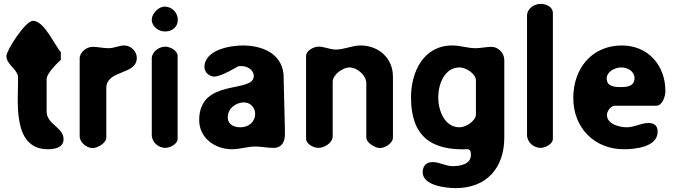

<svg xmlns="http://www.w3.org/2000/svg" viewBox="-20 -761 3477 988"><path d="M73 -367C75 -247 38 7 227 7C259 7 307 0 307 -45C307 -106 220 -121 220 -187V-353C220 -388 288 -448 293 -453V-493C262 -526 208 -654 150 -654C110 -654 13 -501 13 -473C13 -429 65 -410 73 -367Z M456 -520C426 -520 390 -493 390 -460V-60C390 -27 427 1 457 1C481 1 527 -24 527 -53V-307C527 -404 684 -373 684 -463C684 -497 653 -527 620 -527C592 -527 568 -513 539 -513C510 -513 484 -520 456 -520Z M830 -521C799 -521 761 -495 761 -460V-67C761 -29 795 0 831 0C854 0 894 -19 894 -47V-473C894 -502 854 -521 830 -521ZM761 -660C761 -623 797 -599 829 -599C865 -599 895 -621 895 -659C895 -695 866 -727 827 -727C796 -727 761 -691 761 -660Z M1005 -143C1005 -50 1087 7 1174 7C1216 7 1252 -7 1294 -7C1326 -7 1356 0 1387 0C1431 0 1446 -32 1446 -69V-100C1445 -142 1440 -338 1439 -380C1427 -491 1322 -527 1229 -527C1165 -527 1032 -505 1032 -415C1032 -389 1057 -367 1083 -367C1118 -367 1199 -416 1206 -420C1208 -420 1220 -421 1223 -421C1251 -421 1286 -402 1286 -370C1286 -278 1005 -362 1005 -143ZM1152 -158C1152 -202 1192 -234 1236 -234C1269 -234 1293 -206 1293 -176C1293 -132 1258 -106 1217 -106C1185 -106 1152 -119 1152 -158Z M1619 -521C1595 -521 1555 -501 1555 -473V-47C1555 -19 1595 0 1619 0C1648 0 1692 -25 1692 -60V-340C1692 -377 1744 -414 1779 -414C1817 -414 1865 -374 1865 -333V-53C1865 -25 1913 1 1935 1C1960 1 2002 -23 2002 -53V-367C2002 -463 1927 -527 1836 -527C1790 -527 1753 -506 1708 -506C1677 -506 1650 -521 1619 -521Z M2155 125C2155 195 2277 207 2325 207C2485 207 2575 102 2575 -53V-453C2575 -488 2543 -520 2510 -520C2482 -520 2455 -513 2427 -513C2386 -513 2349 -527 2307 -527C2160 -527 2095 -392 2095 -260C2095 -60 2198 15 2389 7C2404 11 2403 26 2403 37C2403 85 2345 94 2310 94C2273 94 2242 73 2206 73C2173 73 2155 94 2155 125ZM2235 -260C2235 -325 2266 -414 2345 -414C2377 -414 2429 -382 2429 -347V-173C2429 -138 2377 -106 2345 -106C2266 -106 2235 -195 2235 -260Z M2762 -741C2730 -741 2692 -718 2692 -680V-67C2692 -29 2726 0 2762 0C2785 0 2825 -19 2825 -47V-693C2825 -728 2788 -741 2762 -741Z M2930 -257C2930 -104 3038 7 3190 7C3247 7 3364 -4 3364 -83C3364 -114 3348 -128 3317 -128C3278 -128 3245 -106 3205 -106C3168 -106 3103 -122 3103 -170C3103 -188 3123 -217 3144 -217H3357C3390 -217 3404 -268 3404 -292C3404 -425 3315 -527 3180 -527C3025 -527 2930 -408 2930 -257ZM3102 -357C3102 -393 3145 -414 3177 -414C3210 -414 3245 -394 3245 -359C3245 -317 3208 -313 3174 -313C3142 -313 3102 -316 3102 -357Z"/></svg>

Font: Asimov Print
Style: Regular
Weight: 500
Designer: Google
Version: Version 2.000980: 2014